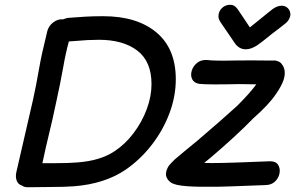

<svg xmlns="http://www.w3.org/2000/svg" viewBox="-20 -784 1239 806"><path d="M98 2 189 1Q251 1 290 -2Q420 -12 508 -72Q570 -115 617.5 -176.5Q665 -238 691.5 -309Q718 -380 718 -451Q718 -580 636.5 -648Q555 -716 413 -716Q369 -716 337.5 -714Q306 -712 266 -709Q257 -708 246 -703H242Q222 -704 203.5 -690Q185 -676 179 -655L174 -634Q155 -558 145 -501Q131 -421 119 -367L49 -63Q44 -42 50 -26Q56 -10 72 -5Q82 2 95 2H98ZM211 -99H158Q171 -162 192 -248L200 -282L218 -365Q233 -433 246 -505Q255 -558 269 -610L297 -612Q349 -617 395 -617Q497 -617 556.5 -571.5Q616 -526 616 -431Q616 -379 596 -325.5Q576 -272 541 -225.5Q506 -179 462 -150Q402 -109 303 -102Q270 -99 211 -99ZM891 0Q941 -1 1013 -4Q1085 -7 1093 -7Q1119 -7 1134.5 -22Q1150 -37 1153.5 -57Q1157 -77 1147.5 -92Q1138 -107 1114 -107Q1106 -107 1034 -104Q963 -101 911 -100Q866 -99 837 -100L865 -123Q970 -212 1044 -288Q1108 -344 1139 -390Q1161 -422 1170 -447Q1184 -490 1162 -516Q1156 -524 1146 -527L1140 -529Q1138 -529 1136 -530H1093Q1046 -531 964 -530Q881 -528 850 -532Q825 -534 808 -520.5Q791 -507 785 -487.5Q779 -468 786.5 -452Q794 -436 816 -432Q852 -428 985 -431Q1018 -431 1056 -430Q1030 -394 976 -340Q908 -278 808 -193L752 -147L714 -115L700 -101Q695 -96 692 -92Q688 -88 685 -82Q675 -64 677 -47Q682 -26 702 -15Q711 -11 723 -8Q740 -4 769 -2Q813 1 891 0ZM1012 -577Q1034 -577 1060 -594Q1074 -603 1123 -643Q1138 -654 1152 -665Q1165 -676 1176 -684Q1187 -692 1193 -703Q1199 -714 1199 -723Q1199 -739 1188.5 -749.5Q1178 -760 1163 -760Q1145 -760 1126 -747Q1115 -739 1070 -702L1029 -669L978 -745Q965 -764 947 -764Q926 -764 911.5 -750Q897 -736 897 -715Q897 -703 907 -689L965 -604Q983 -577 1012 -577Z"/></svg>

Font: Balsamiq Sans
Style: Italic
Weight: 400
Italic angle: -12°
Designer: Michael Angeles
Foundry: Balsamiq SRL
Version: Version 1.020; ttfautohint (v1.8.4.7-5d5b);gftools[0.9.26]